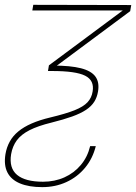

<svg xmlns="http://www.w3.org/2000/svg" viewBox="-49 -560 564 796"><path d="M88.9 -540 495.1 -539.1 490.7 -513.7 156.7 -265.6H149.9L153.8 -289.1L460 -516.6H85ZM-2.9 79.1Q-12.2 136.7 21.7 165Q55.7 193.4 129.4 193.4Q177.7 193.4 218 175.3Q258.3 157.2 286.1 124Q314 90.8 324.7 45.9H348.1Q335.4 97.2 303.7 135.5Q272 173.8 226.3 194.8Q180.7 215.8 126 215.8Q70.8 215.8 33.9 200.4Q-2.9 185.1 -18.3 154.8Q-33.7 124.5 -26.4 79.1Q-21.5 50.3 -8.5 26.9Q4.4 3.4 26.9 -15.1Q49.3 -33.7 82.3 -48.1Q115.2 -62.5 160.2 -73.2Q223.6 -88.4 260.3 -103Q296.9 -117.7 314 -136.2Q331.1 -154.8 335 -180.7Q342.8 -226.6 304 -246.1Q265.1 -265.6 167.5 -265.6H153.8L159.7 -288.1H171.4Q243.2 -288.1 286.4 -277.1Q329.6 -266.1 346.7 -242.4Q363.8 -218.8 357.4 -180.7Q353.5 -156.7 341.8 -138.2Q330.1 -119.6 307.9 -104.7Q285.6 -89.8 250.5 -77.1Q215.3 -64.5 164.6 -51.8Q108.4 -38.1 73.5 -20.3Q38.6 -2.4 20.8 21.7Q2.9 45.9 -2.9 79.1Z"/></svg>

Font: Inter 18pt Thin
Style: Italic
Weight: 250
Italic angle: -9.3988°
Version: Version 4.001;git-66647c0bb